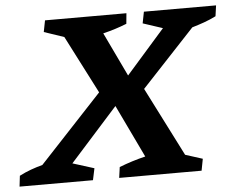

<svg xmlns="http://www.w3.org/2000/svg" viewBox="-85 -709 941 766"><g transform="rotate(-5 385.0 -326.0)"><path d="M-37 0 -32 -43Q-9 -55 14.5 -63.5Q38 -72 61 -78L312 -347L193 -579L113 -606L122 -652H448L444 -610Q399 -592 349 -580L433 -404L588 -580L509 -606L518 -652H807L801 -609Q777 -597 753 -588.5Q729 -580 705 -573L492 -345L632 -69L701 -47L692 0H362L368 -43Q419 -63 473 -76L372 -287L181 -74L267 -47L257 0Z"/></g></svg>

Font: Piazzolla SemiBold
Style: Italic
Weight: 600
Italic angle: -11.3°
Designer: Juan Pablo del Peral
Foundry: Huerta Tipografica
Version: Version 1.330